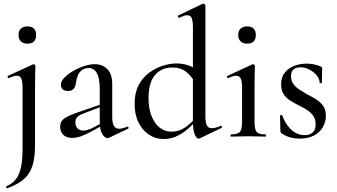

<svg xmlns="http://www.w3.org/2000/svg" viewBox="-20 -745 1839 1047"><path d="M173 -385Q173 -376 172 -346Q171 -316 171 -267V48Q171 114 157 158.5Q143 203 110 232Q77 261 19 282Q17 283 14.5 277.5Q12 272 14 271Q64 250 83.5 203Q103 156 103 71V-265Q103 -300 96.5 -316Q90 -332 72 -332Q64 -332 53.5 -329Q43 -326 29 -319Q25 -318 22.5 -323.5Q20 -329 23 -331L160 -394Q162 -395 163 -395Q166 -395 169.5 -392Q173 -389 173 -385ZM130 -507Q107 -507 94 -519.5Q81 -532 81 -555Q81 -577 94 -589Q107 -601 130 -601Q153 -601 165 -589Q177 -577 177 -555Q177 -507 130 -507Z M575 6Q571 8 566 8Q551 8 537.5 -14.5Q524 -37 524 -79V-255Q524 -299 516.5 -325Q509 -351 495.5 -362.5Q482 -374 464 -374Q442 -374 427 -363Q412 -352 404.5 -333.5Q397 -315 394 -293Q392 -274 382.5 -261.5Q373 -249 350 -249Q332 -249 322 -258Q312 -267 312 -283Q312 -302 331 -321.5Q350 -341 379 -358Q408 -375 439.5 -385Q471 -395 498 -395Q538 -395 565 -368.5Q592 -342 592 -285V-108Q592 -75 601 -59Q610 -43 630 -43Q647 -43 674 -54Q678 -56 680.5 -50.5Q683 -45 678 -43ZM374 7Q342 7 325 -10Q308 -27 308 -53Q308 -84 332 -100Q356 -116 409 -134L534 -177L537 -165L435 -126Q411 -117 401 -106Q391 -95 391 -78Q391 -57 403 -45Q415 -33 434 -33Q444 -33 455 -36Q466 -39 478 -44L554 -84L555 -70L469 -23Q440 -8 417.5 -0.5Q395 7 374 7Z M870 13Q828 13 792.5 -10.5Q757 -34 735.5 -77Q714 -120 714 -179Q714 -238 735.5 -279.5Q757 -321 791.5 -347Q826 -373 866 -386Q906 -399 942 -399Q978 -399 1008.5 -388Q1039 -377 1065 -359L1049 -287Q1026 -328 996 -352.5Q966 -377 919 -377Q861 -377 825.5 -336Q790 -295 790 -210Q790 -153 806.5 -112Q823 -71 851 -49Q879 -27 914 -27Q958 -27 991 -51Q1024 -75 1054 -109L1063 -101Q1042 -77 1014 -50.5Q986 -24 950.5 -5.5Q915 13 870 13ZM1100 -715V-112Q1100 -77 1108 -61.5Q1116 -46 1134 -46Q1143 -46 1155.5 -48.5Q1168 -51 1183 -59Q1187 -61 1189.5 -55.5Q1192 -50 1189 -48L1070 9Q1066 11 1063 11Q1051 11 1041.5 -13Q1032 -37 1032 -81V-594Q1032 -630 1025.5 -646Q1019 -662 1001 -662Q992 -662 982 -658.5Q972 -655 957 -648Q953 -647 950.5 -653Q948 -659 951 -660L1084 -724Q1086 -725 1089 -725Q1092 -725 1096 -722Q1100 -719 1100 -715Z M1240 0Q1237 0 1237 -6Q1237 -12 1240 -12Q1276 -12 1288 -25.5Q1300 -39 1300 -81V-265Q1300 -300 1293 -316Q1286 -332 1268 -332Q1260 -332 1249.5 -329Q1239 -326 1225 -319Q1221 -318 1218.5 -323.5Q1216 -329 1220 -331L1356 -394Q1359 -395 1360 -395Q1363 -395 1366.5 -392Q1370 -389 1370 -385Q1370 -376 1369 -346Q1368 -316 1368 -267V-81Q1368 -39 1379.5 -25.5Q1391 -12 1428 -12Q1431 -12 1431 -6Q1431 0 1428 0Q1410 0 1385.5 -1Q1361 -2 1334 -2Q1307 -2 1283 -1Q1259 0 1240 0ZM1328 -507Q1305 -507 1292 -519.5Q1279 -532 1279 -555Q1279 -577 1292 -589Q1305 -601 1328 -601Q1351 -601 1363 -589Q1375 -577 1375 -555Q1375 -507 1328 -507Z M1567 -329Q1567 -305 1579.5 -287.5Q1592 -270 1612 -257Q1632 -244 1654 -231Q1680 -218 1703.5 -203.5Q1727 -189 1742 -168Q1757 -147 1757 -113Q1757 -81 1741 -52.5Q1725 -24 1693 -6.5Q1661 11 1613 11Q1589 11 1565 5Q1541 -1 1515 -18Q1513 -20 1511 -23Q1509 -26 1509 -30L1507 -114Q1507 -117 1512.5 -117.5Q1518 -118 1519 -116Q1531 -83 1549.5 -58.5Q1568 -34 1591.5 -21Q1615 -8 1642 -8Q1670 -8 1686 -23Q1702 -38 1701 -68Q1701 -96 1687.5 -114.5Q1674 -133 1654 -145.5Q1634 -158 1612 -169Q1588 -181 1565 -195Q1542 -209 1527.5 -230Q1513 -251 1513 -285Q1513 -325 1533.5 -350Q1554 -375 1586 -386.5Q1618 -398 1652 -398Q1672 -398 1690 -394.5Q1708 -391 1728 -383Q1737 -379 1737 -372Q1737 -354 1736 -335Q1735 -316 1735 -294Q1735 -291 1729 -291Q1723 -291 1723 -294Q1723 -315 1707 -334Q1691 -353 1667 -365.5Q1643 -378 1617 -378Q1596 -378 1581.5 -367Q1567 -356 1567 -329Z"/></svg>

Font: Cormorant Medium
Style: Regular
Weight: 500
Designer: Christian Thalmann (Catharsis Fonts)
Foundry: Catharsis Fonts
Version: Version 4.000